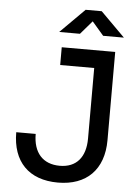

<svg xmlns="http://www.w3.org/2000/svg" viewBox="-60 -943 706 999"><g transform="rotate(5 293.0 -444.0)"><path d="M280.3 9.8C429.7 9.8 518.6 -78.6 518.6 -232.4V-693.4H239.3V-600.6H417V-232.4C417 -133.8 368.7 -78.1 282.7 -78.1C193.8 -78.1 143.6 -134.8 143.6 -232.4H42C42 -79.1 127.9 9.8 280.3 9.8ZM219.2 -771.5H327.6L388.2 -841.8L448.7 -771.5H557.1L430.2 -898.4H346.2Z"/></g></svg>

Font: CaskaydiaCove Nerd Font
Style: Regular
Weight: 400
Designer: Aaron Bell
Foundry: Saja Typeworks
Version: Version 2111.1;Nerd Fonts 2.3.3